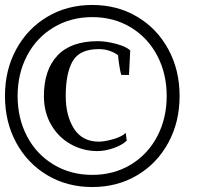

<svg xmlns="http://www.w3.org/2000/svg" viewBox="-20 -744 837 774"><path d="M0 -357Q0 -462 45.5 -545.5Q91 -629 171 -676.5Q251 -724 352 -724Q453 -724 533 -676.5Q613 -629 658.5 -545.5Q704 -462 704 -357Q704 -252 658.5 -168.5Q613 -85 533 -37.5Q453 10 352 10Q251 10 171 -37.5Q91 -85 45.5 -168.5Q0 -252 0 -357ZM652 -357Q652 -447 614 -519.5Q576 -592 507.5 -633.5Q439 -675 352 -675Q265 -675 196 -633.5Q127 -592 89 -519.5Q51 -447 51 -357Q51 -267 89 -194.5Q127 -122 196 -80.5Q265 -39 352 -39Q439 -39 507.5 -80.5Q576 -122 614 -194.5Q652 -267 652 -357ZM157 -357Q157 -462 211.5 -520Q266 -578 374 -578Q407 -578 447 -567.5Q487 -557 505 -541L500 -442H469Q466 -449 461.5 -476.5Q457 -504 456 -521Q444 -531 423.5 -538.5Q403 -546 378 -546Q301 -546 273 -497.5Q245 -449 245 -357Q245 -277 278.5 -225Q312 -173 378 -173Q401 -173 435 -182.5Q469 -192 487 -208L491 -177Q472 -159 438 -147Q404 -135 372 -135Q315 -135 265.5 -162.5Q216 -190 186.5 -240.5Q157 -291 157 -357Z"/></svg>

Font: Trirong
Style: Bold Italic
Weight: 700
Italic angle: -12°
Designer: Katatrad Team
Foundry: CadsonDemak
Version: Version 1.001